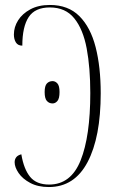

<svg xmlns="http://www.w3.org/2000/svg" viewBox="-20 -744 471 774"><path d="M177 10Q133 10 102 -6.5Q71 -23 55 -46.5Q39 -70 39 -90Q39 -101 45 -109.5Q51 -118 66 -122Q76 -62 101.5 -31Q127 0 178 0Q266 0 305 -97.5Q344 -195 344 -369Q344 -471 329.5 -548.5Q315 -626 279.5 -670Q244 -714 181 -714Q121 -714 95.5 -675Q70 -636 70 -560Q52 -560 44 -573Q36 -586 36 -605Q36 -635 53 -662Q70 -689 102.5 -706.5Q135 -724 181 -724Q255 -724 300 -679Q345 -634 365.5 -554Q386 -474 386 -368Q386 -191 333 -90.5Q280 10 177 10ZM192 -327Q178 -327 169 -337Q160 -347 160 -373Q160 -398 169 -407.5Q178 -417 192 -417Q203 -417 211.5 -407.5Q220 -398 220 -373Q220 -347 211.5 -337Q203 -327 192 -327Z"/></svg>

Font: Noto Serif Display ExtraCondensed ExtraLight
Style: Regular
Weight: 200
Width: 2
Designer: Monotype Design Team
Foundry: Monotype Imaging Inc.
Version: Version 2.009